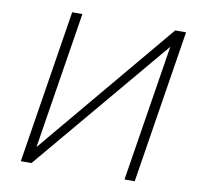

<svg xmlns="http://www.w3.org/2000/svg" viewBox="-79 -788 903 870"><g transform="rotate(10 373.0 -352.5)"><path d="M72 0 184 -705H231L131 -77H132L658 -705H708L596 0H549L649 -628L121 0Z"/></g></svg>

Font: Nunito Sans 7pt SemiCondensed ExtraLight
Style: Italic
Weight: 250
Width: 4
Italic angle: -9°
Designer: Vernon Adams
Foundry: Vernon Adams
Version: Version 3.101;gftools[0.9.27]